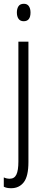

<svg xmlns="http://www.w3.org/2000/svg" viewBox="-27 -752 241 1013"><path d="M62 -686Q62 -706 70.5 -719Q79 -732 99 -732Q117 -732 125.5 -719Q134 -706 134 -686Q134 -640 98 -640Q80 -640 71 -652.5Q62 -665 62 -686ZM32 241Q19 241 9.5 239Q0 237 -7 233V184Q8 191 24 191Q49 191 59.5 169Q70 147 70 100V-532H123V103Q123 178 98.5 209.5Q74 241 32 241Z"/></svg>

Font: Noto Sans Hebrew ExtraCondensed Light
Style: Regular
Weight: 300
Width: 2
Designer: Monotype Design Team
Foundry: Monotype Imaging Inc.
Version: Version 2.004; ttfautohint (v1.8.4.7-5d5b)